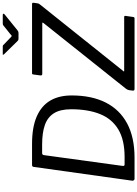

<svg xmlns="http://www.w3.org/2000/svg" viewBox="178 -1172 994 1390"><g transform="rotate(-90 675.0 -477.0)"><path d="M76 0Q69 0 65 -5Q61 -10 62 -18L162 -732Q164 -738 167 -740Q170 -742 177 -742H328Q448 -742 525.5 -708.5Q603 -675 641 -611.5Q679 -548 679 -455Q679 -311 628 -209.5Q577 -108 477 -54Q377 0 228 0H76ZM234 -72Q357 -72 433 -117.5Q509 -163 544 -249.5Q579 -336 579 -459Q579 -537 550.5 -583Q522 -629 465.5 -649Q409 -669 323 -669H261Q249 -669 247 -656L169 -87Q168 -79 170.5 -75.5Q173 -72 180 -72ZM727 0Q720 0 716.5 -3Q713 -6 714 -13L717 -38Q718 -45 720.5 -50.5Q723 -56 729 -64L1204 -660Q1207 -665 1206.5 -666.5Q1206 -668 1201 -668H835Q822 -668 824 -682L831 -734Q832 -739 833.5 -740.5Q835 -742 840 -742H1341Q1351 -742 1350 -731L1346 -703Q1345 -697 1343.5 -693.5Q1342 -690 1337 -684L856 -82Q849 -75 857 -75H1246Q1251 -75 1253.5 -73Q1256 -71 1255 -66L1247 -9Q1246 -4 1244 -2Q1242 0 1236 0H727ZM1185 -949Q1190 -953 1194 -953.5Q1198 -954 1203 -954H1262Q1269 -954 1270.5 -950Q1272 -946 1265 -940L1150 -847Q1146 -844 1141.5 -842Q1137 -840 1130 -840H1091Q1082 -840 1077 -843.5Q1072 -847 1068 -852L978 -944Q974 -949 973 -951.5Q972 -954 978 -954H1032Q1039 -954 1042 -952Q1045 -950 1049 -945L1100 -896Q1109 -887 1111.5 -889.5Q1114 -892 1124 -900Z"/></g></svg>

Font: Libre Franklin
Style: Italic
Weight: 400
Italic angle: -8°
Designer: Pablo Impallari, Rodrigo Fuenzalida, Nhung Nguyen
Foundry: Impallari Type
Version: Version 3.000